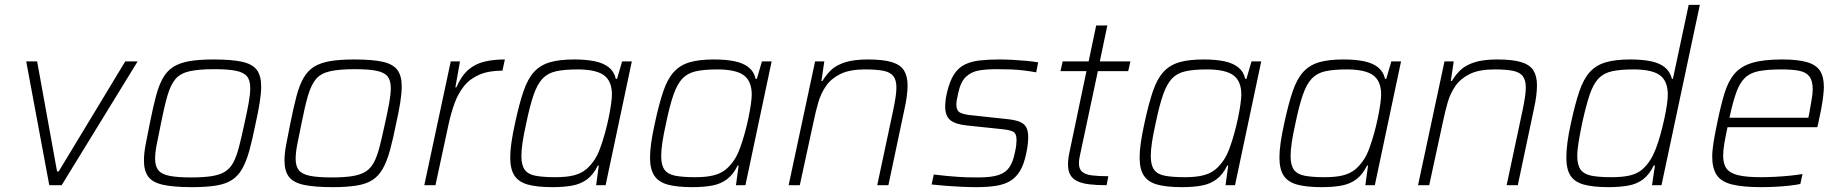

<svg xmlns="http://www.w3.org/2000/svg" viewBox="-20 -763 7585 791"><path d="M183 0 88 -510H133L215 -57H222L496 -510H547L234 0Z M771 8Q696 8 652.5 -1.5Q609 -11 591 -35Q573 -59 573 -102Q573 -130 580 -167.5Q587 -205 597 -254Q610 -319 622 -365Q634 -411 651 -441Q668 -471 694 -487.5Q720 -504 760 -511Q800 -518 860 -518Q935 -518 977.5 -508.5Q1020 -499 1038 -475Q1056 -451 1056 -407Q1056 -379 1050 -341Q1044 -303 1033 -254Q1020 -189 1007.5 -143.5Q995 -98 978 -68Q961 -38 935.5 -21.5Q910 -5 870 1.5Q830 8 771 8ZM768 -32Q819 -32 853 -37.5Q887 -43 908 -56.5Q929 -70 942 -95Q955 -120 965 -159Q975 -198 987 -254Q998 -303 1004.5 -339Q1011 -375 1011 -400Q1011 -432 997.5 -448.5Q984 -465 951.5 -471.5Q919 -478 863 -478Q799 -478 761 -469.5Q723 -461 703 -437.5Q683 -414 670 -369.5Q657 -325 643 -254Q633 -205 626 -169.5Q619 -134 619 -109Q619 -78 632.5 -61.5Q646 -45 678.5 -38.5Q711 -32 768 -32Z M1350 8Q1275 8 1231.5 -1.5Q1188 -11 1170 -35Q1152 -59 1152 -102Q1152 -130 1159 -167.5Q1166 -205 1176 -254Q1189 -319 1201 -365Q1213 -411 1230 -441Q1247 -471 1273 -487.5Q1299 -504 1339 -511Q1379 -518 1439 -518Q1514 -518 1556.5 -508.5Q1599 -499 1617 -475Q1635 -451 1635 -407Q1635 -379 1629 -341Q1623 -303 1612 -254Q1599 -189 1586.5 -143.5Q1574 -98 1557 -68Q1540 -38 1514.5 -21.5Q1489 -5 1449 1.5Q1409 8 1350 8ZM1347 -32Q1398 -32 1432 -37.5Q1466 -43 1487 -56.5Q1508 -70 1521 -95Q1534 -120 1544 -159Q1554 -198 1566 -254Q1577 -303 1583.5 -339Q1590 -375 1590 -400Q1590 -432 1576.5 -448.5Q1563 -465 1530.5 -471.5Q1498 -478 1442 -478Q1378 -478 1340 -469.5Q1302 -461 1282 -437.5Q1262 -414 1249 -369.5Q1236 -325 1222 -254Q1212 -205 1205 -169.5Q1198 -134 1198 -109Q1198 -78 1211.5 -61.5Q1225 -45 1257.5 -38.5Q1290 -32 1347 -32Z M1728 0 1837 -510H1875L1856 -403H1860Q1881 -451 1909.5 -475.5Q1938 -500 1975.5 -509Q2013 -518 2060 -518L2050 -472Q1993 -472 1954 -455Q1915 -438 1891 -407.5Q1867 -377 1852.5 -337Q1838 -297 1828 -251L1774 0Z M2256 8Q2193 8 2155 -2.5Q2117 -13 2099.5 -39.5Q2082 -66 2082 -114Q2082 -141 2087 -176Q2092 -211 2102 -256Q2119 -335 2136.5 -386.5Q2154 -438 2180 -466.5Q2206 -495 2245.5 -506.5Q2285 -518 2345 -518Q2395 -518 2431 -510.5Q2467 -503 2489 -485Q2511 -467 2517 -438H2522L2543 -510H2583L2475 0H2436L2447 -81H2443Q2425 -44 2399 -24.5Q2373 -5 2338 1.5Q2303 8 2256 8ZM2268 -33Q2314 -33 2343.5 -40.5Q2373 -48 2393 -64Q2413 -80 2430 -106Q2442 -124 2452.5 -152.5Q2463 -181 2472 -213.5Q2481 -246 2487.5 -277.5Q2494 -309 2497.5 -334Q2501 -359 2501 -373Q2501 -429 2468 -453Q2435 -477 2359 -477Q2306 -477 2271.5 -469.5Q2237 -462 2215.5 -439.5Q2194 -417 2178.5 -372.5Q2163 -328 2148 -255Q2138 -211 2133 -177.5Q2128 -144 2128 -120Q2128 -83 2141.5 -64Q2155 -45 2186 -39Q2217 -33 2268 -33Z M2832 8Q2769 8 2731 -2.5Q2693 -13 2675.5 -39.5Q2658 -66 2658 -114Q2658 -141 2663 -176Q2668 -211 2678 -256Q2695 -335 2712.5 -386.5Q2730 -438 2756 -466.5Q2782 -495 2821.5 -506.5Q2861 -518 2921 -518Q2971 -518 3007 -510.5Q3043 -503 3065 -485Q3087 -467 3093 -438H3098L3119 -510H3159L3051 0H3012L3023 -81H3019Q3001 -44 2975 -24.5Q2949 -5 2914 1.5Q2879 8 2832 8ZM2844 -33Q2890 -33 2919.5 -40.5Q2949 -48 2969 -64Q2989 -80 3006 -106Q3018 -124 3028.5 -152.5Q3039 -181 3048 -213.5Q3057 -246 3063.5 -277.5Q3070 -309 3073.5 -334Q3077 -359 3077 -373Q3077 -429 3044 -453Q3011 -477 2935 -477Q2882 -477 2847.5 -469.5Q2813 -462 2791.5 -439.5Q2770 -417 2754.5 -372.5Q2739 -328 2724 -255Q2714 -211 2709 -177.5Q2704 -144 2704 -120Q2704 -83 2717.5 -64Q2731 -45 2762 -39Q2793 -33 2844 -33Z M3229 0 3338 -510H3376L3364 -429H3368Q3383 -454 3403.5 -474Q3424 -494 3460.5 -506Q3497 -518 3555 -518Q3619 -518 3654.5 -507Q3690 -496 3704.5 -472.5Q3719 -449 3719 -411Q3719 -392 3716 -368Q3713 -344 3707 -317L3640 0H3594L3660 -310Q3666 -339 3669.5 -362Q3673 -385 3673 -402Q3673 -434 3660 -450Q3647 -466 3619 -471.5Q3591 -477 3544 -477Q3481 -477 3443 -458.5Q3405 -440 3383.5 -409.5Q3362 -379 3351 -340.5Q3340 -302 3332 -263L3275 0Z M4003 8Q3974 8 3941 6.5Q3908 5 3876 2.5Q3844 0 3818 -3L3827 -44Q3859 -40 3882.5 -38Q3906 -36 3925.5 -34.5Q3945 -33 3964.5 -32.5Q3984 -32 4009 -32Q4066 -32 4095.5 -42.5Q4125 -53 4139.5 -75.5Q4154 -98 4161 -134Q4165 -151 4166.5 -164Q4168 -177 4168 -186Q4168 -214 4153 -221Q4138 -228 4107 -231L3964 -246Q3915 -251 3894.5 -268.5Q3874 -286 3874 -323Q3874 -334 3875.5 -348.5Q3877 -363 3881 -380Q3892 -428 3910 -456Q3928 -484 3954.5 -497Q3981 -510 4016.5 -514Q4052 -518 4097 -518Q4122 -518 4150.5 -516.5Q4179 -515 4207 -512.5Q4235 -510 4257 -506L4249 -465Q4221 -470 4195.5 -473Q4170 -476 4144 -477Q4118 -478 4087 -478Q4046 -478 4014.5 -473Q3983 -468 3960.5 -447.5Q3938 -427 3928 -381Q3925 -366 3922.5 -354.5Q3920 -343 3920 -333Q3920 -307 3935.5 -299Q3951 -291 3984 -288L4123 -273Q4156 -270 4176.5 -263Q4197 -256 4206.5 -241Q4216 -226 4216 -198Q4216 -185 4214 -167.5Q4212 -150 4207 -127Q4198 -85 4182 -58.5Q4166 -32 4142 -17.5Q4118 -3 4083.5 2.5Q4049 8 4003 8Z M4539 0Q4499 0 4469 -3.5Q4439 -7 4419.5 -16Q4400 -25 4390 -41.5Q4380 -58 4380 -85Q4380 -92 4380.5 -100Q4381 -108 4382.5 -117Q4384 -126 4386 -136L4456 -470H4349L4358 -510H4465L4496 -658H4542L4511 -510H4637L4628 -470H4503L4429 -122Q4428 -117 4427 -111.5Q4426 -106 4425.5 -100.5Q4425 -95 4425 -90Q4425 -67 4438 -55.5Q4451 -44 4478 -40.5Q4505 -37 4546 -37Z M4849 8Q4786 8 4748 -2.5Q4710 -13 4692.5 -39.5Q4675 -66 4675 -114Q4675 -141 4680 -176Q4685 -211 4695 -256Q4712 -335 4729.5 -386.5Q4747 -438 4773 -466.5Q4799 -495 4838.5 -506.5Q4878 -518 4938 -518Q4988 -518 5024 -510.5Q5060 -503 5082 -485Q5104 -467 5110 -438H5115L5136 -510H5176L5068 0H5029L5040 -81H5036Q5018 -44 4992 -24.5Q4966 -5 4931 1.5Q4896 8 4849 8ZM4861 -33Q4907 -33 4936.5 -40.5Q4966 -48 4986 -64Q5006 -80 5023 -106Q5035 -124 5045.5 -152.5Q5056 -181 5065 -213.5Q5074 -246 5080.5 -277.5Q5087 -309 5090.5 -334Q5094 -359 5094 -373Q5094 -429 5061 -453Q5028 -477 4952 -477Q4899 -477 4864.5 -469.5Q4830 -462 4808.5 -439.5Q4787 -417 4771.5 -372.5Q4756 -328 4741 -255Q4731 -211 4726 -177.5Q4721 -144 4721 -120Q4721 -83 4734.5 -64Q4748 -45 4779 -39Q4810 -33 4861 -33Z M5425 8Q5362 8 5324 -2.5Q5286 -13 5268.5 -39.5Q5251 -66 5251 -114Q5251 -141 5256 -176Q5261 -211 5271 -256Q5288 -335 5305.5 -386.5Q5323 -438 5349 -466.5Q5375 -495 5414.5 -506.5Q5454 -518 5514 -518Q5564 -518 5600 -510.5Q5636 -503 5658 -485Q5680 -467 5686 -438H5691L5712 -510H5752L5644 0H5605L5616 -81H5612Q5594 -44 5568 -24.5Q5542 -5 5507 1.5Q5472 8 5425 8ZM5437 -33Q5483 -33 5512.5 -40.5Q5542 -48 5562 -64Q5582 -80 5599 -106Q5611 -124 5621.5 -152.5Q5632 -181 5641 -213.5Q5650 -246 5656.5 -277.5Q5663 -309 5666.5 -334Q5670 -359 5670 -373Q5670 -429 5637 -453Q5604 -477 5528 -477Q5475 -477 5440.5 -469.5Q5406 -462 5384.5 -439.5Q5363 -417 5347.5 -372.5Q5332 -328 5317 -255Q5307 -211 5302 -177.5Q5297 -144 5297 -120Q5297 -83 5310.5 -64Q5324 -45 5355 -39Q5386 -33 5437 -33Z M5822 0 5931 -510H5969L5957 -429H5961Q5976 -454 5996.5 -474Q6017 -494 6053.5 -506Q6090 -518 6148 -518Q6212 -518 6247.5 -507Q6283 -496 6297.5 -472.5Q6312 -449 6312 -411Q6312 -392 6309 -368Q6306 -344 6300 -317L6233 0H6187L6253 -310Q6259 -339 6262.5 -362Q6266 -385 6266 -402Q6266 -434 6253 -450Q6240 -466 6212 -471.5Q6184 -477 6137 -477Q6074 -477 6036 -458.5Q5998 -440 5976.5 -409.5Q5955 -379 5944 -340.5Q5933 -302 5925 -263L5868 0Z M6606 8Q6544 8 6505.5 -2.5Q6467 -13 6450 -39.5Q6433 -66 6433 -114Q6433 -141 6437.5 -176Q6442 -211 6452 -256Q6469 -335 6486.5 -386.5Q6504 -438 6530 -466.5Q6556 -495 6596 -506.5Q6636 -518 6695 -518Q6746 -518 6782 -510.5Q6818 -503 6839.5 -485Q6861 -467 6868 -438H6872L6937 -743H6983L6825 0H6786L6798 -81H6793Q6775 -44 6749.5 -24.5Q6724 -5 6688.5 1.5Q6653 8 6606 8ZM6619 -33Q6664 -33 6694 -40Q6724 -47 6744 -63.5Q6764 -80 6780 -106Q6791 -123 6801.5 -150Q6812 -177 6820.5 -208Q6829 -239 6836 -270.5Q6843 -302 6847 -329Q6851 -356 6851 -373Q6851 -429 6818.5 -453Q6786 -477 6709 -477Q6656 -477 6621.5 -469.5Q6587 -462 6565.5 -439.5Q6544 -417 6529 -372.5Q6514 -328 6498 -255Q6489 -211 6483.5 -177.5Q6478 -144 6478 -120Q6478 -83 6492 -64Q6506 -45 6537 -39Q6568 -33 6619 -33Z M7235 8Q7161 8 7116 -3Q7071 -14 7052.5 -42Q7034 -70 7034 -117Q7034 -143 7039.5 -177Q7045 -211 7054 -254Q7069 -328 7084.5 -378.5Q7100 -429 7126 -459.5Q7152 -490 7198.5 -504Q7245 -518 7321 -518Q7387 -518 7424.5 -507Q7462 -496 7478 -471.5Q7494 -447 7494 -404Q7494 -394 7491.5 -370Q7489 -346 7483.5 -316.5Q7478 -287 7471 -256L7467 -239H7097Q7089 -202 7084 -172.5Q7079 -143 7079 -122Q7079 -87 7093.5 -68Q7108 -49 7142 -41Q7176 -33 7234 -33Q7260 -33 7291 -34.5Q7322 -36 7352 -39Q7382 -42 7406 -46L7397 -5Q7378 -1 7351 2Q7324 5 7293.5 6.5Q7263 8 7235 8ZM7105 -278H7430L7434 -297Q7439 -328 7443.5 -352.5Q7448 -377 7448 -395Q7448 -431 7434 -448.5Q7420 -466 7392 -471.5Q7364 -477 7319 -477Q7262 -477 7226 -470Q7190 -463 7168.5 -442Q7147 -421 7133 -382Q7119 -343 7105 -278Z"/></svg>

Font: Saira Thin ExtraLight
Style: Italic
Weight: 250
Italic angle: -12°
Version: Version 1.101